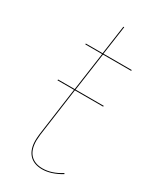

<svg xmlns="http://www.w3.org/2000/svg" viewBox="-173 -707 637 772"><g transform="rotate(30 145.5 -321.0)"><path d="M145 -513 120 -336H251L250 -332H119L88 -108Q86 -88 86 -80Q86 -38 106 -16.5Q126 5 163 5Q205 5 249 -23L251 -19Q204 9 163 9Q124 9 103 -14Q82 -37 82 -79Q82 -88 84 -108L115 -332H38L39 -336H116L141 -513H63V-517H141L160 -651H164L145 -517H276V-513Z"/></g></svg>

Font: Fira Sans Condensed Four
Style: Italic
Weight: 100
Width: 3
Italic angle: -8°
Designer: bBox Type GmbH & Carrois Corporate GbR & Edenspiekermann AG
Foundry: bBox Type GmbH & Carrois Corporate GbR & Edenspiekermann AG
Version: Version 4.301